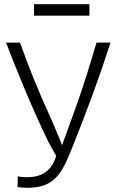

<svg xmlns="http://www.w3.org/2000/svg" viewBox="-20 -894 591 919"><path d="M213 -212C225 -191 236 -169 249 -148C233 -92 196 -52 130 -47C102 -44 81 -47 65 -50C65 -33 64 -16 64 1C87 4 114 7 144 3C259 -7 290 -99 333 -206C396 -364 453 -516 509 -690H442C412 -589 379 -480 342 -378L277 -199C266 -229 238 -294 225 -324C166 -452 115 -578 76 -690H9C64 -547 132 -379 213 -212ZM143 -874V-819H408V-874Z"/></svg>

Font: Repo Light
Style: Regular
Weight: 300
Designer: Stefan Peev
Foundry: Context Ltd
Version: Version 001.502